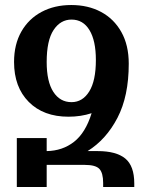

<svg xmlns="http://www.w3.org/2000/svg" viewBox="-20 -745 582 765"><path d="M47 0V-195H166V-143Q229 -144 275 -180Q321 -216 345 -294Q302 -280 253 -280Q153 -280 94.5 -339Q36 -398 36 -498Q36 -568 65 -619Q94 -670 145.5 -697.5Q197 -725 264 -725Q331 -725 382.5 -697.5Q434 -670 463.5 -617.5Q493 -565 493 -491Q493 -362 448 -275.5Q403 -189 329 -143H369Q443 -143 479 -113.5Q515 -84 515 -14V0H391V-16Q391 -56 376 -72Q361 -88 318 -88H166V0ZM265 -338Q309 -338 335.5 -380.5Q362 -423 362 -506Q362 -583 336.5 -625Q311 -667 265 -667Q221 -667 193.5 -625.5Q166 -584 166 -498Q166 -420 192.5 -379Q219 -338 265 -338Z"/></svg>

Font: Noto Serif Armenian ExtraCondensed
Style: Bold
Weight: 700
Width: 2
Designer: Monotype Design Team
Foundry: Monotype Imaging Inc.
Version: Version 2.008; ttfautohint (v1.8.4.7-5d5b)